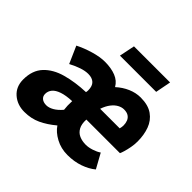

<svg xmlns="http://www.w3.org/2000/svg" viewBox="-165 -879 1083 1083"><g transform="rotate(45 376.5 -337.5)"><path d="M154 12Q97 12 58.5 -22Q20 -56 20 -113Q20 -186 60.5 -229Q101 -272 169.5 -291Q238 -310 321 -313Q322 -316 322.5 -320.5Q323 -325 323 -329Q323 -363 306 -379Q289 -395 258 -395Q234 -395 205 -385.5Q176 -376 142 -358L97 -460Q138 -481 187.5 -495.5Q237 -510 276 -510Q326 -510 362.5 -495.5Q399 -481 417 -449Q449 -478 486 -494Q523 -510 561 -510Q621 -510 657 -484.5Q693 -459 708.5 -416.5Q724 -374 724 -322Q724 -298 719.5 -274Q715 -250 709.5 -231.5Q704 -213 700 -205H432Q430 -168 442.5 -145Q455 -122 478 -112Q501 -102 530 -102Q552 -102 578 -110.5Q604 -119 621 -131L669 -44Q639 -19 595 -3.5Q551 12 498 12Q446 12 403.5 -11Q361 -34 340 -66Q296 -29 252 -8.5Q208 12 154 12ZM215 -102Q235 -102 258 -115Q281 -128 304 -155Q302 -171 301.5 -186.5Q301 -202 302 -222Q254 -220 223.5 -209.5Q193 -199 179 -182Q165 -165 165 -143Q165 -124 178.5 -113Q192 -102 215 -102ZM444 -303H600Q602 -311 603 -317Q604 -323 604 -330Q604 -348 598 -363Q592 -378 578.5 -387Q565 -396 542 -396Q524 -396 505.5 -386Q487 -376 471 -355.5Q455 -335 444 -303ZM311 -594 330 -687H618L600 -594Z"/></g></svg>

Font: Source Sans 3 ExtraLight ExtraBold
Style: Italic
Weight: 800
Italic angle: -11°
Version: Version 3.052;hotconv 1.1.0;makeotfexe 2.6.0